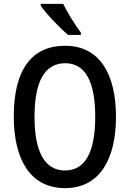

<svg xmlns="http://www.w3.org/2000/svg" viewBox="-20 -960 669 990"><path d="M306 -940H190V-931C216 -891 290 -814 331 -780H397V-792C369 -828 327 -896 306 -940ZM578 -358C578 -573 497 -724 316 -724C139 -724 51 -595 51 -359C51 -146 131 10 315 10C497 10 578 -143 578 -358ZM158 -358C158 -537 209 -634 316 -634C420 -634 471 -539 471 -358C471 -176 420 -81 315 -81C210 -81 158 -178 158 -358Z"/></svg>

Font: Noto Sans Myanmar UI Condensed Medium
Style: Regular
Weight: 500
Width: 3
Designer: Monotype Design Team
Foundry: Monotype Imaging Inc.
Version: Version 2.103